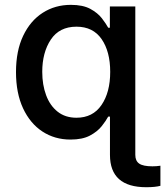

<svg xmlns="http://www.w3.org/2000/svg" viewBox="-20 -573 691 803"><path d="M591.8 210Q439.9 210 439.9 74.7V-85.4H432.6Q423.3 -67.9 405.3 -45.2Q387.2 -22.5 356 -5.9Q324.7 10.7 274.9 10.7Q209 10.7 157.5 -22.9Q106 -56.6 76.4 -120.1Q46.9 -183.6 46.9 -271.5Q46.9 -360.4 76.9 -423.3Q106.9 -486.3 158.7 -519.5Q210.4 -552.7 276.4 -552.7Q326.7 -552.7 357.7 -535.9Q388.7 -519 406 -496.6Q423.3 -474.1 432.6 -457H439.5V-545.9H545.9V74.7Q545.9 100.1 562.3 111.3Q578.6 122.6 617.7 122.6Q634.3 122.6 650.9 120.1V204.1Q628.9 210 591.8 210ZM299.8 -80.6Q368.2 -80.6 404.5 -133.8Q440.9 -187 440.9 -272.5Q440.9 -357.4 405 -409.4Q369.1 -461.4 299.8 -461.4Q228.5 -461.4 192.6 -407.5Q156.7 -353.5 156.7 -272.5Q156.7 -218.3 172.9 -174.8Q189 -131.3 220.9 -106Q252.9 -80.6 299.8 -80.6Z"/></svg>

Font: Inter Medium
Style: Regular
Weight: 500
Designer: Rasmus Andersson
Foundry: rsms
Version: Version 4.001;git-9221beed3